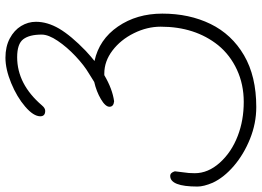

<svg xmlns="http://www.w3.org/2000/svg" viewBox="-359 -402 961 705"><g transform="rotate(-90 121.5 -49.5)"><path d="M-197 251Q-211 218 -211 195Q-211 95 -172 95Q-160 95 -155 112L-159 145Q-162 162 -162 185Q-162 234 -123.5 277Q-85 320 -25 343Q32 365 100 365Q164 365 218 340Q272 315 308 271Q376 186 376 60Q376 10 352 -38.5Q328 -87 288.5 -117Q249 -147 204 -147H198Q147 -117 102 -111Q82 -113 82 -128Q82 -143 110 -159.5Q138 -176 173 -184L205 -204Q234 -221 267.5 -252.5Q301 -284 324 -318Q347 -352 347 -377Q347 -422 330 -444.5Q313 -467 264 -467Q165 -467 87 -376Q77 -364 67 -364Q47 -364 47 -382Q47 -407 82.5 -437.5Q118 -468 169 -489Q220 -510 262 -510Q303 -510 333 -494Q363 -478 378.5 -452.5Q394 -427 394 -398Q394 -356 369 -313Q343 -269 287 -215Q263 -193 250 -183Q329 -166 376.5 -97Q424 -28 424 66Q424 165 386 243Q348 321 271 366Q194 411 81 411Q21 411 -36 388Q-93 365 -135.5 328.5Q-178 292 -197 251Z"/></g></svg>

Font: Bad Script
Style: Regular
Weight: 400
Italic angle: -10°
Designer: Roman Shchyukin (Gaslight Type Foundry), Cyreal (Charset Expansion)
Foundry: Gaslight
Version: Version 2.000